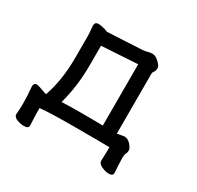

<svg xmlns="http://www.w3.org/2000/svg" viewBox="-134 -648 947 922"><g transform="rotate(30 339.5 -187.5)"><path d="M200.2 -73.2Q246.1 -75.2 292 -75.2Q402.8 -75.2 428.2 -74.2V-414.1L229 -401.9V-292Q229 -176.8 200.2 -73.2ZM101.1 117.2Q80.1 117.2 60.5 109.1Q41 101.1 41 85.9V85Q43.9 60.1 43.9 22Q43.9 -16.1 39.1 -65.9Q39.1 -86.9 57.1 -86.9Q66.9 -85.9 112.8 -68.8L117.2 -69.8Q150.9 -165 150.9 -291V-416L147 -466.8Q147 -486.8 167 -486.8Q181.2 -486.8 201.2 -481L221.2 -474.1L411.1 -483.9Q425.8 -484.9 438 -488.5Q450.2 -492.2 462.9 -492.2Q476.1 -492.2 488.8 -482.9Q518.1 -460.9 518.1 -443.8Q518.1 -428.2 512 -421.6Q505.9 -415 505.9 -405.8V-74.2L543.9 -81.1Q564.9 -81.1 580.6 -62.5Q596.2 -43.9 596.2 -33.2Q596.2 -21 591.6 -13.4Q586.9 -5.9 586.9 11.2Q586.9 30.8 590.8 95.2Q590.8 111.8 567.9 111.8Q549.8 111.8 527.8 101.8Q505.9 91.8 505.9 75.2V74.2Q507.8 40 507.8 0Q496.1 -1 303.2 -1Q179.2 -1 123 4.9Q123 48.8 126 100.1Q126 117.2 101.1 117.2Z"/></g></svg>

Font: LXGW WenKai Screen
Style: Regular
Weight: 400
Designer: LXGW / Fontworks Inc.
Foundry: LXGW / Fontworks Inc.
Version: Version 1.510;January 18,2025